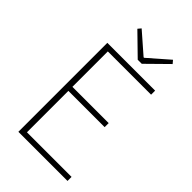

<svg xmlns="http://www.w3.org/2000/svg" viewBox="-273 -1017 1108 1108"><g transform="rotate(45 281.0 -462.5)"><path d="M110 0H511V-33H147V-371H443V-404H147V-693H500V-726H110ZM303 -781H336L463 -906L447 -925L321 -815H317L191 -925L175 -906Z"/></g></svg>

Font: Source Han Sans JP VF
Style: Regular
Weight: 250
Designer: Ryoko NISHIZUKA 西塚涼子 (kana, bopomofo & ideographs); Paul D. Hunt (Latin, Greek & Cyrillic); Sandoll Communications 산돌커뮤니
Foundry: Adobe
Version: Version 2.004;hotconv 1.0.118;makeotfexe 2.5.65603